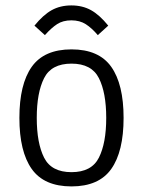

<svg xmlns="http://www.w3.org/2000/svg" viewBox="-20 -666 515 691"><path d="M237.3 4.9Q138.7 4.9 94.2 -57.9Q49.8 -120.6 49.8 -241.7Q49.8 -362.8 94.2 -425.5Q138.7 -488.3 237.3 -488.3Q335.9 -488.3 380.4 -425.5Q424.8 -362.8 424.8 -241.7Q424.8 -120.6 380.4 -57.9Q335.9 4.9 237.3 4.9ZM237.3 -46.4Q309.6 -46.4 335.9 -98.6Q362.3 -150.9 362.3 -241.7Q362.3 -332.5 335.9 -384.8Q309.6 -437 237.3 -437Q165 -437 138.7 -384.8Q112.3 -332.5 112.3 -241.7Q112.3 -150.9 138.7 -98.6Q165 -46.4 237.3 -46.4ZM141.6 -539.6 104 -573.7Q135.3 -612.3 166 -629.4Q196.8 -646.5 236.8 -646.5Q276.9 -646.5 307.6 -629.4Q338.4 -612.3 369.6 -573.7L332 -539.6Q310.5 -564.9 288.8 -578.9Q267.1 -592.8 236.8 -592.8Q206.5 -592.8 185.5 -579.1Q164.6 -565.4 141.6 -539.6Z"/></svg>

Font: Anaheim
Style: Regular
Weight: 400
Designer: Vernon Adams
Foundry: Vernon Adams
Version: Version 2.001